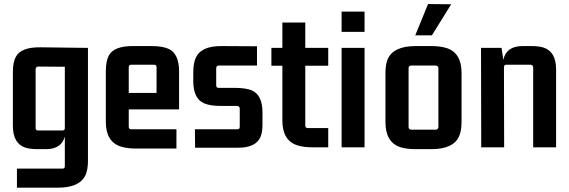

<svg xmlns="http://www.w3.org/2000/svg" viewBox="-20 -709 2738 924"><path d="M292 -92.8Q292 -81.1 280.3 -81.1H163.1Q151.4 -81.1 151.4 -92.8V-377Q153.3 -387.7 163.1 -388.7L292 -387.7ZM280.3 102.5H61.5V194.3H257.8Q367.2 194.3 393.6 128.9Q403.3 102.5 403.3 65.4V-478.5L173.8 -481.4Q80.1 -482.4 55.7 -434.6Q42 -408.2 42 -363.3V-103.5Q42 -17.6 103.5 2Q127 8.8 160.2 8.8H204.1Q275.4 7.8 292 -51.8V90.8Q292 102.5 280.3 102.5Z M829.1 5.9V-86.9H611.3Q599.6 -86.9 599.6 -98.6V-182.6H841.8V-365.2Q841.8 -450.2 792 -473.6Q761.7 -487.3 710 -487.3H619.1Q528.3 -487.3 503.9 -442.4Q489.3 -414.1 489.3 -365.2V-123Q489.3 -27.3 560.5 -3.9Q590.8 5.9 634.8 5.9ZM599.6 -385.7Q599.6 -397.5 611.3 -397.5H721.7Q733.4 -397.5 733.4 -385.7V-261.7H599.6Z M1125 2Q1212.9 2 1234.4 -51.8Q1243.2 -75.2 1243.2 -109.4V-168Q1243.2 -250 1193.4 -273.4Q1163.1 -286.1 1111.3 -286.1H1032.2Q1020.5 -286.1 1020.5 -297.9V-382.8Q1022.5 -392.6 1032.2 -393.6H1216.8V-486.3L1044.9 -487.3Q948.2 -487.3 922.9 -432.6Q910.2 -405.3 910.2 -361.3V-318.4Q910.2 -234.4 961.9 -211.9Q991.2 -199.2 1042 -199.2H1122.1Q1132.8 -197.3 1133.8 -187.5V-98.6Q1133.8 -86.9 1122.1 -86.9H918L918.9 2Z M1559.6 -478.5H1449.2V-600.6H1338.9V-478.5H1286.1V-392.6H1338.9V-128.9Q1338.9 -33.2 1410.2 -9.8Q1440.4 0 1484.4 0H1559.6V-92.8H1460.9Q1449.2 -92.8 1449.2 -104.5V-392.6H1559.6Z M1734.4 0V-478.5H1624V0ZM1734.4 -555.7V-653.3H1624V-555.7Z M2078.1 -393.6Q2088.9 -391.6 2089.8 -382.8V-96.7Q2087.9 -85.9 2078.1 -85H1958Q1947.3 -86.9 1946.3 -96.7V-382.8Q1948.2 -392.6 1958 -393.6ZM1835 -121.1Q1835 -25.4 1905.3 -1Q1935.5 8.8 1980.5 8.8H2055.7Q2164.1 8.8 2190.4 -55.7Q2201.2 -82 2201.2 -121.1V-358.4Q2201.2 -454.1 2129.9 -477.5Q2099.6 -487.3 2055.7 -487.3H1980.5Q1871.1 -487.3 1844.7 -421.9Q1835 -395.5 1835 -358.4ZM1978.5 -539.1 2040 -689.5 2151.4 -688.5 2058.6 -539.1Z M2493.2 -487.3Q2416 -486.3 2402.3 -420.9L2393.6 -478.5H2294.9L2295.9 0H2406.2L2405.3 -385.7Q2405.3 -397.5 2417 -397.5H2534.2Q2544.9 -395.5 2545.9 -385.7V0H2656.2V-375Q2656.2 -460.9 2594.7 -480.5Q2571.3 -487.3 2538.1 -487.3Z"/></svg>

Font: Gemunu Libre
Style: Bold
Weight: 700
Designer: Pushpananda Ekanayake, Sol Matas, Kosala Senevirathne
Foundry: Mooniak
Version: Version 1.001